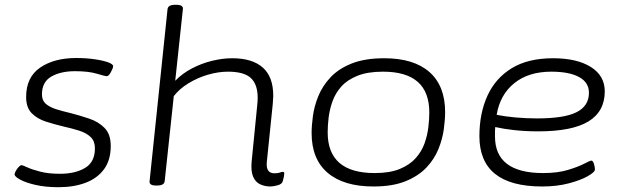

<svg xmlns="http://www.w3.org/2000/svg" viewBox="-20 -772 2604 801"><path d="M224 9Q170 9 128.5 -0.5Q87 -10 63.5 -23Q40 -36 41 -45Q41 -50 46 -59Q51 -68 58 -75.5Q65 -83 70 -83Q74 -83 93.5 -74Q113 -65 147.5 -56Q182 -47 230 -47Q294 -47 335 -71.5Q376 -96 376 -153Q376 -183 358.5 -200Q341 -217 311.5 -226.5Q282 -236 246 -244Q208 -253 172 -264.5Q136 -276 112.5 -299.5Q89 -323 89 -367Q89 -450 147.5 -490Q206 -530 298 -530Q338 -530 373.5 -525Q409 -520 431 -512Q453 -504 452 -495Q451 -486 442 -470Q433 -454 425 -454Q419 -454 384 -464.5Q349 -475 293 -475Q233 -475 194 -452.5Q155 -430 155 -378Q155 -353 171 -339Q187 -325 214 -316.5Q241 -308 275 -300Q314 -290 352.5 -277Q391 -264 416.5 -238Q442 -212 442 -163Q442 -104 414 -66Q386 -28 337 -9.5Q288 9 224 9Z M1108 6Q1085 6 1065.5 -3Q1046 -12 1036 -35Q1026 -58 1030 -100L1053 -332Q1054 -340 1054.5 -348.5Q1055 -357 1055 -364Q1055 -420 1026.5 -446.5Q998 -473 931 -473Q891 -473 848 -460.5Q805 -448 767 -425Q729 -402 705 -371L667 -16Q665 2 635 2H631Q602 2 604 -16L679 -734Q681 -752 711 -752H716Q745 -752 743 -734L711 -435Q741 -466 781.5 -487Q822 -508 865.5 -518.5Q909 -529 949 -529Q1032 -529 1076 -490.5Q1120 -452 1120 -372Q1120 -364 1119 -356Q1118 -348 1118 -339L1093 -95Q1089 -49 1125 -49Q1139 -49 1147 -52Q1155 -55 1160 -55Q1166 -55 1166 -48Q1166 -45 1164.5 -36Q1163 -27 1160 -17Q1157 -4 1138.5 1Q1120 6 1108 6Z M1538 6Q1414 6 1347 -51Q1280 -108 1280 -217Q1280 -248 1285.5 -288.5Q1291 -329 1308 -371Q1325 -413 1358.5 -449Q1392 -485 1447 -507Q1502 -529 1583 -529Q1706 -529 1771.5 -471.5Q1837 -414 1837 -304Q1837 -273 1831.5 -232.5Q1826 -192 1809 -150Q1792 -108 1759 -73Q1726 -38 1672 -16Q1618 6 1538 6ZM1543 -50Q1606 -50 1647.5 -67Q1689 -84 1714 -112Q1739 -140 1751 -173.5Q1763 -207 1767 -241Q1771 -275 1771 -303Q1771 -473 1578 -473Q1514 -473 1471.5 -456Q1429 -439 1404 -411Q1379 -383 1367 -349Q1355 -315 1351 -281.5Q1347 -248 1347 -220Q1347 -50 1543 -50Z M2242 6Q1980 6 1980 -204Q1980 -299 2013.5 -372.5Q2047 -446 2115 -487.5Q2183 -529 2287 -529Q2387 -529 2445 -492.5Q2503 -456 2503 -391Q2503 -307 2435 -265.5Q2367 -224 2226 -224Q2173 -224 2127 -229Q2081 -234 2046 -242Q2045 -233 2045 -223.5Q2045 -214 2045 -203Q2045 -50 2246 -50Q2306 -50 2349 -63Q2392 -76 2417 -89Q2442 -102 2447 -102Q2454 -102 2458 -88Q2462 -74 2462 -65Q2462 -54 2432 -37Q2402 -20 2352.5 -7Q2303 6 2242 6ZM2221 -278Q2334 -278 2385.5 -304Q2437 -330 2437 -385Q2437 -428 2396 -450.5Q2355 -473 2280 -473Q2185 -473 2125.5 -425Q2066 -377 2052 -293Q2086 -286 2130.5 -282Q2175 -278 2221 -278Z"/></svg>

Font: Asap Expanded Expanded Light
Style: Italic
Weight: 300
Width: 7
Italic angle: -6°
Designer: Pablo Cosgaya
Foundry: Omnibus-Type
Version: Version 3.001; ttfautohint (v1.8.4.7-5d5b)